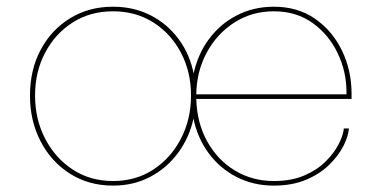

<svg xmlns="http://www.w3.org/2000/svg" viewBox="-20 -558 1164 586"><path d="M325 8.5Q251 8.5 193.8 -27.8Q136.5 -64 104 -126.5Q71.5 -189 71.5 -266.5Q71.5 -344.5 104 -405.8Q136.5 -467 193.8 -502.2Q251 -537.5 325 -537.5Q388.5 -537.5 439.8 -511.2Q491 -485 525.5 -438.2Q560 -391.5 572 -329.5H570Q583 -392 617.8 -438.8Q652.5 -485.5 703.5 -511.5Q754.5 -537.5 816 -537.5Q888.5 -537.5 941.5 -500.8Q994.5 -464 1023.8 -403.5Q1053 -343 1053 -272Q1053 -268 1053 -264Q1053 -260 1053 -256H572L579 -261.5Q579 -260.5 579 -259Q579 -257.5 579 -256.5Q581 -182.5 612.8 -125.8Q644.5 -69 697.5 -37.2Q750.5 -5.5 815.5 -5.5Q869 -5.5 908.2 -22.2Q947.5 -39 973.5 -64.8Q999.5 -90.5 1013.5 -117.8Q1027.5 -145 1029.5 -166H1045Q1043 -141.5 1027.8 -111.8Q1012.5 -82 984.2 -54.5Q956 -27 913.8 -9.2Q871.5 8.5 815.5 8.5Q754 8.5 702.8 -17.5Q651.5 -43.5 616.8 -90.5Q582 -137.5 569.5 -200.5H571.5Q559 -140 524.5 -92.8Q490 -45.5 439 -18.5Q388 8.5 325 8.5ZM325 -5.5Q394.5 -5.5 448 -40.5Q501.5 -75.5 532.2 -134.8Q563 -194 563 -266.5Q563 -339 532.2 -397.2Q501.5 -455.5 448 -489.5Q394.5 -523.5 325 -523.5Q255.5 -523.5 202 -489.5Q148.5 -455.5 117.8 -397.2Q87 -339 87 -266.5Q87 -194 117.8 -134.8Q148.5 -75.5 202 -40.5Q255.5 -5.5 325 -5.5ZM579 -270H1037.5Q1037.5 -272 1037.5 -273.5Q1037.5 -275 1037.5 -277Q1037.5 -340 1010.2 -396.5Q983 -453 933.5 -488.2Q884 -523.5 816 -523.5Q748.5 -523.5 695.2 -489.2Q642 -455 611 -397.5Q580 -340 579 -270Z"/></svg>

Font: Epilogue Thin
Style: Regular
Weight: 250
Designer: Tyler Finck
Foundry: Etcetera Type Co
Version: Version 2.111